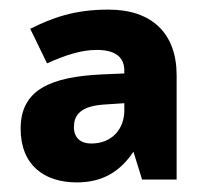

<svg xmlns="http://www.w3.org/2000/svg" viewBox="-20 -742 429 400"><path d="M206 -722C135 -722 89 -705 43 -682L78 -610C118 -628 150 -638 182 -638C220 -638 239 -623 239 -595V-589L193 -587C85 -582 23 -555 23 -474C23 -398 72 -362 140 -362C193 -362 230 -384 258 -426L276 -368H348V-585C348 -672 297 -722 206 -722ZM194 -524 239 -527V-512C239 -474 214 -443 170 -443C149 -443 134 -454 134 -477C134 -499 144 -520 194 -524Z"/></svg>

Font: Noto Sans Telugu ExtraBold
Style: Regular
Weight: 800
Designer: Jelle Bosma - Monotype Design Team
Foundry: Monotype Imaging Inc.
Version: Version 2.005